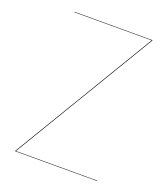

<svg xmlns="http://www.w3.org/2000/svg" viewBox="-127 -771 757 863"><g transform="rotate(20 252.0 -340.0)"><path d="M454 -678 48 -2H437V0H45V-2L451 -678H82V-680H454Z"/></g></svg>

Font: FiraGO Two
Style: Regular
Weight: 100
Designer: bBox Type
Foundry: bBox Type GmbH
Version: Version 1.001